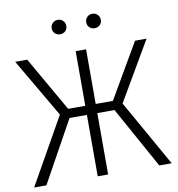

<svg xmlns="http://www.w3.org/2000/svg" viewBox="-93 -952 958 1035"><g transform="rotate(-10 386.5 -434.0)"><path d="M558 -363 763 0H695L509 -336H415V0H358V-336H263L77 0H10L215 -363L27 -685H93L264 -386H358V-685H415V-386H509L683 -685H746ZM332 -828Q332 -811 320.5 -800Q309 -789 292 -789Q275 -789 263.5 -800Q252 -811 252 -828Q252 -845 263.5 -856.5Q275 -868 292 -868Q309 -868 320.5 -856.5Q332 -845 332 -828ZM521 -828Q521 -811 509.5 -800Q498 -789 481 -789Q464 -789 452.5 -800Q441 -811 441 -828Q441 -845 452.5 -856.5Q464 -868 481 -868Q498 -868 509.5 -856.5Q521 -845 521 -828Z"/></g></svg>

Font: Fira Sans Light
Style: Regular
Weight: 300
Designer: bBox Type GmbH & Carrois Corporate GbR & Edenspiekermann AG
Foundry: bBox Type GmbH & Carrois Corporate GbR & Edenspiekermann AG
Version: Version 4.301